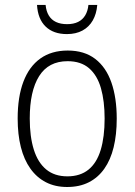

<svg xmlns="http://www.w3.org/2000/svg" viewBox="-20 -745 543 775"><path d="M451.2 -266.1Q451.2 -201.7 438.7 -150.6Q426.3 -99.6 401.1 -64Q376 -28.3 338.6 -9.3Q301.3 9.8 251 9.8Q202.6 9.8 165.5 -9.3Q128.4 -28.3 102.8 -64.2Q77.1 -100.1 64.2 -151.1Q51.3 -202.1 51.3 -266.6Q51.3 -354 74.5 -415.3Q97.7 -476.6 142.8 -508.8Q188 -541 253.4 -541Q320.3 -541 364.3 -507.3Q408.2 -473.6 429.7 -411.9Q451.2 -350.1 451.2 -266.1ZM100.1 -266.6Q100.1 -193.4 116.5 -141.1Q132.8 -88.9 166.5 -61Q200.2 -33.2 252 -33.2Q303.7 -33.2 337.2 -60.3Q370.6 -87.4 386.5 -139.9Q402.3 -192.4 402.3 -266.6Q402.3 -336.9 387.5 -388.9Q372.6 -440.9 339.6 -469.5Q306.6 -498 252.9 -498Q175.8 -498 137.9 -437.7Q100.1 -377.4 100.1 -266.6ZM372.6 -725.1Q369.6 -689 354.5 -662.6Q339.4 -636.2 313 -621.8Q286.6 -607.4 250 -607.4Q195.8 -607.4 164.3 -637.7Q132.8 -668 129.4 -725.1H164.1Q166.5 -699.7 177 -682.4Q187.5 -665 206.1 -656.2Q224.6 -647.5 251 -647.5Q276.9 -647.5 295.2 -656.5Q313.5 -665.5 324 -683.1Q334.5 -700.7 336.9 -725.1Z"/></svg>

Font: Open Sans SemiCondensed Light
Style: Regular
Weight: 300
Width: 4
Designer: Monotype Design Team
Foundry: Monotype Imaging Inc.
Version: Version 3.000